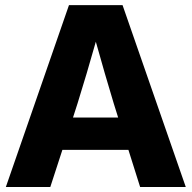

<svg xmlns="http://www.w3.org/2000/svg" viewBox="-20 -748 767 768"><path d="M3.4 0H181.2L229.5 -148.4H493.7L540.5 0H723.1L470.2 -727.5H255.9ZM272 -277.8 290.5 -335.4C314.9 -413.6 337.9 -491.2 363.3 -581.1C388.2 -491.2 411.1 -413.6 434.6 -335.4L452.6 -277.8Z"/></svg>

Font: Raveo Display
Style: Bold
Weight: 700
Designer: Jakub Foglar, Rasmus Andersson (Inter)
Foundry: Jakubfoglar.com
Version: Version 1.100;Glyphs 3.2.3 (3260)